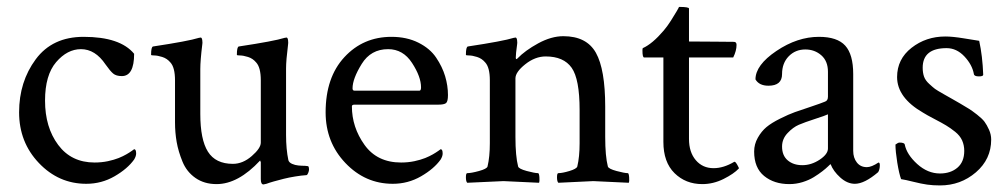

<svg xmlns="http://www.w3.org/2000/svg" viewBox="-20 -534 2961 564"><path d="M225.6 -425.8Q333 -425.8 374 -376Q374 -310.5 337.9 -310.5Q321.3 -310.5 312.5 -317.9Q303.7 -325.2 290 -344.7Q259.8 -389.6 217.8 -389.6Q177.7 -389.6 145 -351.6Q112.3 -313.5 112.3 -238.3Q112.3 -160.2 150.9 -108.4Q189.5 -56.6 257.8 -56.6Q278.3 -56.6 296.9 -60.5Q315.4 -64.5 328.6 -69.8Q341.8 -75.2 351.1 -80.6Q360.4 -85.9 367.2 -90.8L374 -95.7Q379.9 -95.7 379.9 -83Q379.9 -75.2 374 -65.4Q354.5 -38.1 316.4 -16.1Q278.3 5.9 233.4 5.9Q152.3 5.9 94.2 -55.2Q36.1 -116.2 36.1 -204.1Q36.1 -293.9 85 -359.9Q133.8 -425.8 225.6 -425.8Z M820.3 -333V-137.7Q820.3 -95.7 827.1 -63.5Q829.1 -56.6 837.9 -52.7Q846.7 -48.8 856.4 -47.9Q866.2 -46.9 876 -46.9L884.8 -45.9Q887.7 -44.9 887.7 -35.2Q887.7 -32.2 885.3 -25.9Q882.8 -19.5 879.9 -19.5Q865.2 -18.6 847.2 -15.6Q829.1 -12.7 813.5 -8.8Q797.9 -4.9 784.2 -1Q770.5 2.9 762.7 5.9L753.9 7.8Q746.1 7.8 746.1 -7.8V-57.6L744.1 -62.5Q679.7 6.8 616.2 6.8Q580.1 6.8 554.2 -11.2Q528.3 -29.3 516.1 -59.1Q503.9 -88.9 499 -116.7Q494.1 -144.5 494.1 -174.8V-297.9Q494.1 -335.9 480.5 -350.6Q470.7 -362.3 456.5 -366.7Q442.4 -371.1 433.1 -371.1Q423.8 -371.1 423.8 -373Q423.8 -396.5 429.7 -397.5Q533.2 -413.1 564.5 -422.9Q565.4 -422.9 567.4 -423.3Q569.3 -423.8 569.3 -423.8Q573.2 -423.8 574.2 -415.5Q575.2 -407.2 574.2 -403.3Q568.4 -356.4 568.4 -331.1V-199.2Q568.4 -124 590.8 -88.4Q613.3 -52.7 664.1 -52.7Q693.4 -52.7 719.7 -75.7Q746.1 -98.6 746.1 -115.2V-297.9Q746.1 -335.9 732.4 -350.6Q722.7 -362.3 708.5 -366.7Q694.3 -371.1 685.1 -371.1Q675.8 -371.1 675.8 -373Q675.8 -396.5 681.6 -397.5Q785.2 -413.1 816.4 -422.9Q817.4 -422.9 819.3 -423.3Q821.3 -423.8 821.3 -423.8Q825.2 -423.8 826.2 -415.5Q827.1 -407.2 826.2 -403.3Q820.3 -356.4 820.3 -333Z M1120.1 -389.6Q1069.3 -389.6 1042.5 -346.2Q1015.6 -302.7 1015.6 -274.4Q1015.6 -267.6 1021.5 -267.6H1211.9Q1216.8 -267.6 1216.8 -277.3Q1216.8 -308.6 1190.4 -349.1Q1164.1 -389.6 1120.1 -389.6ZM1129.9 -425.8Q1174.8 -425.8 1209 -408.7Q1243.2 -391.6 1261.2 -364.7Q1279.3 -337.9 1287.6 -310.1Q1295.9 -282.2 1295.9 -254.9Q1295.9 -235.4 1290 -231Q1284.2 -226.6 1267.6 -226.6H1021.5Q1013.7 -226.6 1013.7 -221.7Q1013.7 -160.2 1050.8 -108.4Q1087.9 -56.6 1158.2 -56.6Q1178.7 -56.6 1197.3 -60.5Q1215.8 -64.5 1229 -69.8Q1242.2 -75.2 1251.5 -80.6Q1260.7 -85.9 1267.6 -90.8L1274.4 -95.7Q1280.3 -95.7 1280.3 -83Q1280.3 -75.2 1274.4 -65.4Q1254.9 -38.1 1216.8 -16.1Q1178.7 5.9 1133.8 5.9Q1052.7 5.9 994.6 -55.2Q936.5 -116.2 936.5 -204.1Q936.5 -306.6 991.7 -366.2Q1046.9 -425.8 1129.9 -425.8Z M1634.8 -427.7Q1703.1 -427.7 1730.5 -378.9Q1757.8 -330.1 1757.8 -220.7V-131.8Q1757.8 -75.2 1765.6 -44.9Q1767.6 -38.1 1791 -31.7Q1814.5 -25.4 1824.2 -25.4Q1827.1 -25.4 1828.1 -13.7Q1829.1 -2 1827.1 2.9Q1729.5 -2 1722.7 -2Q1720.7 -2 1620.1 2.9Q1616.2 -1 1616.2 -13.2Q1616.2 -25.4 1620.1 -25.4Q1631.8 -25.4 1652.8 -31.7Q1673.8 -38.1 1675.8 -44.9Q1682.6 -73.2 1682.6 -113.3V-210.9Q1682.6 -301.8 1659.2 -335Q1635.7 -368.2 1583 -368.2Q1551.8 -368.2 1522.9 -345.2Q1494.1 -322.3 1494.1 -303.7V-131.8Q1494.1 -75.2 1502 -44.9Q1503.9 -38.1 1527.3 -31.7Q1550.8 -25.4 1560.5 -25.4Q1563.5 -25.4 1564.5 -13.7Q1565.4 -2 1563.5 2.9Q1465.8 -2 1459 -2Q1453.1 -2 1352.5 2.9Q1348.6 -1 1348.6 -13.2Q1348.6 -25.4 1352.5 -25.4Q1364.3 -25.4 1387.2 -31.7Q1410.2 -38.1 1412.1 -44.9Q1418.9 -73.2 1418.9 -113.3V-297.9Q1418.9 -335.9 1405.3 -350.6Q1395.5 -362.3 1381.3 -366.7Q1367.2 -371.1 1357.9 -371.1Q1348.6 -371.1 1348.6 -373Q1348.6 -396.5 1354.5 -397.5Q1458 -413.1 1489.3 -422.9Q1490.2 -422.9 1492.2 -423.3Q1494.1 -423.8 1494.1 -423.8Q1498 -423.8 1499 -415.5Q1500 -407.2 1499 -403.3Q1495.1 -376 1495.1 -364.3Q1495.1 -360.4 1497.1 -360.4Q1498 -360.4 1500 -362.3Q1522.5 -385.7 1561 -406.7Q1599.6 -427.7 1634.8 -427.7Z M1928.7 -365.2H1872.1Q1867.2 -365.2 1867.2 -385.7Q1867.2 -391.6 1868.2 -392.6Q1896.5 -405.3 1929.7 -444.3Q1940.4 -457 1950.7 -473.1Q1960.9 -489.3 1967.8 -501Q1974.6 -512.7 1974.6 -513.7Q2003.9 -513.7 2003.9 -508.8V-412.1Q2029.3 -412.1 2081.1 -411.6Q2132.8 -411.1 2135.7 -411.1Q2143.6 -411.1 2143.6 -402.3Q2143.6 -384.8 2133.8 -365.2H2003.9V-126Q2003.9 -86.9 2023.9 -63.5Q2043.9 -40 2076.2 -40Q2105.5 -40 2136.7 -58.6Q2139.6 -60.5 2145.5 -50.3Q2151.4 -40 2150.4 -39.1Q2135.7 -23.4 2105.5 -8.3Q2075.2 6.8 2043 6.8Q1994.1 6.8 1961.4 -25.4Q1928.7 -57.6 1928.7 -117.2Z M2412.1 -97.7V-198.2Q2404.3 -194.3 2374 -184.6Q2343.8 -174.8 2326.7 -167.5Q2309.6 -160.2 2293.5 -143.1Q2277.3 -126 2277.3 -103.5Q2277.3 -77.1 2293.9 -63Q2310.5 -48.8 2336.9 -48.8Q2363.3 -48.8 2387.7 -64.9Q2412.1 -81.1 2412.1 -97.7ZM2385.7 -425.8Q2439.5 -425.8 2462.9 -399.9Q2486.3 -374 2486.3 -316.4V-90.8Q2486.3 -70.3 2497.1 -56.6Q2507.8 -43 2526.4 -43Q2540 -43 2560.5 -56.6Q2564.5 -56.6 2564.5 -48.8Q2564.5 -36.1 2559.6 -28.3Q2519.5 5.9 2491.2 5.9Q2468.8 5.9 2448.2 -12.7Q2427.7 -31.2 2419.9 -51.8Q2418.9 -51.8 2412.6 -45.4Q2406.2 -39.1 2395.5 -30.8Q2384.8 -22.5 2370.6 -13.7Q2356.4 -4.9 2337.4 1Q2318.4 6.8 2298.8 6.8Q2253.9 6.8 2224.6 -17.1Q2195.3 -41 2195.3 -88.9Q2195.3 -110.4 2206.1 -129.4Q2216.8 -148.4 2231.4 -160.6Q2246.1 -172.9 2271.5 -185.5Q2296.9 -198.2 2314.9 -204.6Q2333 -210.9 2362.3 -220.7Q2391.6 -230.5 2403.3 -235.4Q2412.1 -238.3 2412.1 -250V-323.2Q2412.1 -354.5 2392.6 -371.6Q2373 -388.7 2345.7 -388.7Q2316.4 -388.7 2296.9 -368.7Q2277.3 -348.6 2277.3 -316.4Q2277.3 -282.2 2237.3 -282.2Q2210 -282.2 2199.2 -300.8Q2199.2 -342.8 2260.7 -384.3Q2322.3 -425.8 2385.7 -425.8Z M2756.8 -426.8Q2778.3 -426.8 2811 -421.4Q2843.8 -416 2856.4 -414.1Q2866.2 -369.1 2868.2 -314.5Q2868.2 -309.6 2855.5 -309.6Q2841.8 -309.6 2840.8 -316.4Q2835.9 -343.8 2813 -368.2Q2790 -392.6 2760.7 -392.6Q2690.4 -392.6 2690.4 -335Q2690.4 -320.3 2694.3 -309.1Q2698.2 -297.9 2709.5 -287.6Q2720.7 -277.3 2726.6 -272.9Q2732.4 -268.6 2752.4 -257.3Q2772.5 -246.1 2777.3 -243.2Q2781.2 -241.2 2800.3 -230Q2819.3 -218.8 2827.1 -213.9Q2835 -209 2850.1 -197.3Q2865.2 -185.5 2872.1 -176.3Q2878.9 -167 2885.3 -152.8Q2891.6 -138.7 2891.6 -124Q2891.6 -66.4 2846.7 -27.8Q2801.8 10.7 2741.2 10.7Q2720.7 10.7 2703.6 8.3Q2686.5 5.9 2663.1 0Q2639.6 -5.9 2627 -7.8Q2621.1 -23.4 2615.7 -56.6Q2610.4 -89.8 2610.4 -109.4Q2618.2 -115.2 2622.1 -115.2Q2636.7 -115.2 2637.7 -109.4Q2643.6 -80.1 2674.3 -52.2Q2705.1 -24.4 2741.2 -24.4Q2772.5 -24.4 2792.5 -41.5Q2812.5 -58.6 2812.5 -90.8Q2812.5 -107.4 2806.2 -121.6Q2799.8 -135.7 2785.6 -147Q2771.5 -158.2 2759.3 -165.5Q2747.1 -172.9 2724.6 -184.6Q2702.1 -196.3 2691.4 -203.1Q2615.2 -247.1 2615.2 -307.6Q2615.2 -360.4 2657.7 -393.6Q2700.2 -426.8 2756.8 -426.8Z"/></svg>

Font: Crimson Text
Style: Regular
Weight: 400
Version: Version 0.13